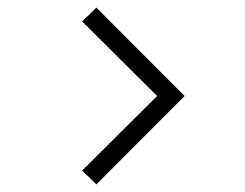

<svg xmlns="http://www.w3.org/2000/svg" viewBox="-20 -568 646 506"><path d="M234 -82 196.5 -118.5 394 -315 196.5 -511.5 234 -548 466.5 -315Z"/></svg>

Font: Manrope ExtraLight Light
Style: Regular
Weight: 300
Version: Version 4.504